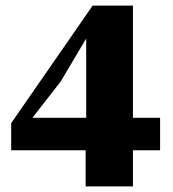

<svg xmlns="http://www.w3.org/2000/svg" viewBox="-20 -655 617 686"><path d="M286 11V-164L288 -189V-522H254L305 -546L197 -364L74 -206L93 -279V-234H552V-118H20V-215L311 -635H455V11Z"/></svg>

Font: Source Serif 4 ExtraBold
Style: Regular
Weight: 800
Designer: Frank Grießhammer
Foundry: Adobe Systems Incorporated
Version: Version 4.004;hotconv 1.0.116;makeotfexe 2.5.65601